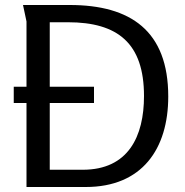

<svg xmlns="http://www.w3.org/2000/svg" viewBox="-20 -748 739 768"><path d="M35 -401V-336H86V0H323C548 0 653 -152 653 -362C653 -625 502 -728 259 -728H72C73 -722 86 -664 86 -662V-401ZM556 -364C556 -202 493 -69 311 -69H179V-336H356V-401H179V-659H252C451 -659 556 -575 556 -364Z"/></svg>

Font: Rosario
Style: Regular
Weight: 400
Designer: Hector Gatti
Foundry: Omnibus Type
Version: Version 1.100